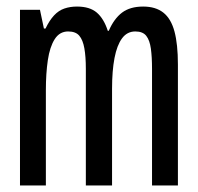

<svg xmlns="http://www.w3.org/2000/svg" viewBox="-20 -566 603 586"><path d="M41 0V-536H102L114 -479H119Q131 -504 145 -519Q159 -534 176.5 -540Q194 -546 215 -546Q254 -546 275.5 -527.5Q297 -509 309 -472H312Q328 -509 352.5 -527.5Q377 -546 417 -546Q455 -546 478.5 -527.5Q502 -509 512.5 -470Q523 -431 523 -369V0H444V-356Q444 -392 440.5 -417.5Q437 -443 426.5 -456.5Q416 -470 393 -470Q368 -470 352.5 -449Q337 -428 329.5 -389Q322 -350 322 -295V0H242V-356Q242 -393 237.5 -418.5Q233 -444 222 -457Q211 -470 188 -470Q162 -470 147 -446.5Q132 -423 126 -382.5Q120 -342 120 -291V0Z"/></svg>

Font: Noto Sans Mono SemiCondensed
Style: Regular
Weight: 400
Width: 4
Designer: Monotype Design Team
Foundry: Monotype Imaging Inc.
Version: Version 2.010